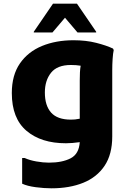

<svg xmlns="http://www.w3.org/2000/svg" viewBox="-20 -780 704 1040"><path d="M259 240Q219 240 173.5 234Q128 228 100 215V76H114Q140 88 177 94.5Q214 101 245 101Q317 101 362.5 77.5Q408 54 412 -10Q390 -7 372 -5.5Q354 -4 337 -4Q203 -4 123.5 -71.5Q44 -139 44 -276Q44 -373 88 -436.5Q132 -500 207.5 -531Q283 -562 378 -562Q446 -562 501 -548Q556 -534 592 -517L596 -509Q592 -491 590 -461Q588 -431 588 -400Q588 -369 588 -348V-41Q588 56 546.5 118Q505 180 431 210Q357 240 259 240ZM223 -279Q223 -208 257 -170Q291 -132 364 -132Q375 -132 386.5 -133Q398 -134 412 -137V-344Q412 -367 413 -387.5Q414 -408 417 -424Q406 -426 392 -427Q378 -428 364 -428Q290 -428 256.5 -386Q223 -344 223 -279ZM163 -604V-608L267 -760H397L501 -608V-604H400L332 -684L264 -604Z"/></svg>

Font: Kufam
Style: Bold
Weight: 700
Designer: Wael Morcos, Artur Schmal
Foundry: Original Type
Version: Version 1.300; ttfautohint (v1.8.3)